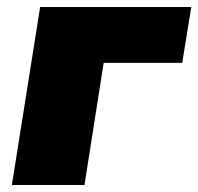

<svg xmlns="http://www.w3.org/2000/svg" viewBox="-20 -530 568 550"><path d="M14 0 95 -510H528L502 -350H277L222 0Z"/></svg>

Font: Mulish ExtraBlack
Style: Italic
Weight: 1000
Italic angle: -9°
Designer: Vernon Adams
Foundry: Vernon Adams
Version: Version 3.603; ttfautohint (v1.8.3)